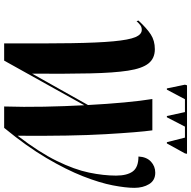

<svg xmlns="http://www.w3.org/2000/svg" viewBox="-18 -903 921 925"><g transform="rotate(90 442.5 -440.5)"><path d="M406 -784 388 -871 391 -881H721L719 -871L671 -784H665L643 -871H590L545 -784H539L520 -871H458L412 -784ZM189 0Q190 -195 188 -323.5Q186 -452 179 -526.5Q172 -601 159 -632Q146 -663 124 -663Q111 -663 102 -656.5Q93 -650 82 -638L79 -647Q116 -687 146 -706.5Q176 -726 217 -726Q261 -726 285.5 -695.5Q310 -665 320.5 -596.5Q331 -528 333.5 -414.5Q336 -301 335 -135L486 -404Q481 -498 473.5 -578.5Q466 -659 457 -714H608Q617 -650 626.5 -488Q636 -326 634 -65Q714 -169 755.5 -254Q797 -339 811.5 -409Q826 -479 826 -539Q826 -592 806 -619.5Q786 -647 734 -647Q736 -686 758.5 -707Q781 -728 812 -728Q849 -728 867 -698.5Q885 -669 885 -627Q885 -586 873 -523.5Q861 -461 829.5 -380.5Q798 -300 741.5 -204Q685 -108 596 0H493Q496 -93 494 -192.5Q492 -292 487 -386L272 0Z"/></g></svg>

Font: Noto Serif Display ExtraCondensed ExtraBold
Style: Italic
Weight: 800
Width: 2
Italic angle: -12°
Designer: Monotype Design Team
Foundry: Monotype Imaging Inc.
Version: Version 2.009